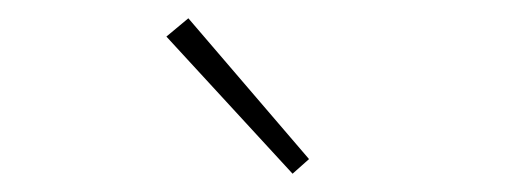

<svg xmlns="http://www.w3.org/2000/svg" viewBox="-20 -764 572 210"><path d="M300 -574 162 -724 186 -744 318 -590Z"/></svg>

Font: Assistant ExtraLight ExtraLight
Style: Regular
Weight: 250
Version: Version 3.000